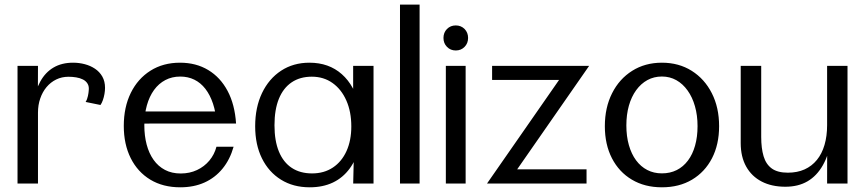

<svg xmlns="http://www.w3.org/2000/svg" viewBox="-20 -778 3667 814"><path d="M54.3 0V-498.8H141L140.3 -295.6L120.1 -337.8Q129.4 -393.8 150.9 -432.6Q172.4 -471.5 207.1 -491.8Q241.8 -512.2 289.8 -512.2Q315.2 -512.2 339.3 -505.9Q363.4 -499.6 382.8 -486.6Q402.3 -473.6 413.8 -453.4Q425.3 -433.2 425.3 -405.4Q425.3 -393.6 422.9 -379.7Q420.5 -365.8 416.1 -353.4Q411.8 -341.1 406 -332.9L343 -345.8Q349.8 -356.5 352.7 -370.9Q355.7 -385.3 356 -392.6Q358.5 -411.1 351.5 -422.8Q344.6 -434.5 331.7 -441Q318.7 -447.5 302.8 -450Q286.8 -452.6 270.8 -452.6Q242 -452.6 218.3 -441Q194.6 -429.4 177.3 -408.8Q160.1 -388.2 150.6 -360.5Q141 -332.9 141 -300.4V0Z M744.2 16.1Q670.9 16.1 617.2 -16.4Q563.4 -49 534.1 -107.7Q504.8 -166.4 504.8 -244.1Q504.8 -323.7 534.5 -384.1Q564.3 -444.5 617.9 -478.3Q671.6 -512.2 743.2 -512.2Q811.4 -512.2 862.8 -481.1Q914.3 -450.1 944.9 -392.5Q975.5 -335 980.8 -254.4H898.8Q895.3 -301.9 882.9 -338.9Q870.5 -375.9 850.6 -401.5Q830.8 -427 804 -440.2Q777.1 -453.4 744.2 -453.4Q709.1 -453.4 681 -438.6Q652.9 -423.8 633.1 -396.6Q613.3 -369.3 602.6 -331.2Q591.9 -293 591.9 -246.5Q591.9 -202.5 601.8 -165Q611.7 -127.6 631.2 -100.2Q650.6 -72.8 679.5 -57.6Q708.4 -42.5 746.2 -42.5Q784.1 -42.5 815.2 -57.1Q846.3 -71.7 867.7 -97.3Q889.1 -123 897.7 -156H970.4Q954.9 -101.5 923.5 -63.1Q892.1 -24.6 846.9 -4.2Q801.7 16.1 744.2 16.1ZM571.6 -254.1 560.2 -305.4H958.4L959.6 -254.4Z M1293.1 16.1Q1223.1 16.1 1171.2 -16.3Q1119.2 -48.6 1090.5 -106.7Q1061.8 -164.8 1061.8 -242.7Q1061.8 -322.6 1090.8 -383.4Q1119.9 -444.2 1171.7 -478.2Q1223.6 -512.2 1291.9 -512.2Q1374.2 -512.2 1429.1 -463.6Q1484.1 -415.1 1504.8 -324.4L1477.2 -304.5V-498.8H1563.6V0H1477.4L1481.7 -184.9L1505.2 -161.2Q1491.6 -103.1 1462.6 -63.6Q1433.6 -24.1 1391.1 -4Q1348.5 16.1 1293.1 16.1ZM1303 -42.8Q1353.9 -42.8 1391.4 -67.8Q1428.8 -92.7 1449.1 -137.6Q1469.4 -182.5 1469.4 -242Q1469.4 -304.3 1448.4 -351.8Q1427.4 -399.4 1389.8 -426.1Q1352.1 -452.9 1301.8 -452.9Q1252.1 -452.9 1216.6 -429Q1181.1 -405.1 1162.4 -359.3Q1143.7 -313.4 1143.7 -247Q1143.7 -180.8 1162.5 -135.3Q1181.3 -89.8 1216.9 -66.3Q1252.4 -42.8 1303 -42.8Z M1675.8 0V-758.4H1758.9V0Z M1870.2 0V-498.8H1954.1V0ZM1912.3 -564Q1889.9 -564 1875 -579.3Q1860.1 -594.5 1860.1 -617.2Q1860.1 -639.9 1875 -655.1Q1889.9 -670.2 1912.3 -670.2Q1934.7 -670.2 1949.6 -655.1Q1964.5 -639.9 1964.5 -617.2Q1964.5 -594.5 1949.6 -579.3Q1934.7 -564 1912.3 -564Z M2044.8 0 2380.1 -482.1 2378.1 -439.1H2066.3V-498.8H2477.7L2142 -16.1L2135.6 -60H2466.7V0Z M2786.2 16.1Q2713.4 16.1 2659 -16.3Q2604.5 -48.6 2574.4 -107Q2544.3 -165.3 2544.3 -243.1Q2544.3 -322 2575 -382.7Q2605.6 -443.5 2660.3 -477.8Q2714.9 -512.2 2786.2 -512.2Q2857.9 -512.2 2912.5 -477.8Q2967.1 -443.5 2997.9 -382.7Q3028.7 -322 3028.7 -243.1Q3028.7 -165.5 2998.6 -107.1Q2968.4 -48.8 2913.9 -16.3Q2859.4 16.1 2786.2 16.1ZM2786.2 -43Q2820.9 -43 2848.9 -56.9Q2876.8 -70.9 2896.6 -97.3Q2916.4 -123.6 2926.8 -160.6Q2937.3 -197.6 2937.3 -243.1Q2937.3 -289.2 2926.3 -327.6Q2915.4 -366 2895.2 -394.2Q2875.1 -422.5 2847.4 -438.1Q2819.6 -453.6 2786.2 -453.6Q2752.6 -453.6 2724.9 -438.6Q2697.3 -423.5 2677.1 -395.7Q2657 -368 2646.2 -330Q2635.5 -292 2635.5 -246.2Q2635.5 -200.2 2646.2 -162.7Q2656.9 -125.1 2676.7 -98.3Q2696.5 -71.6 2724.2 -57.3Q2751.9 -43 2786.2 -43Z M3309.5 13.7Q3251.8 13.7 3209.2 -8.3Q3166.7 -30.3 3143.5 -71.8Q3120.3 -113.2 3120.3 -171.5V-498.8H3207.2V-197.7Q3207.2 -149.6 3217.3 -115.6Q3227.4 -81.6 3252 -63.7Q3276.6 -45.9 3320 -45.9Q3360.1 -45.9 3391.1 -59.8Q3422 -73.8 3443.3 -100Q3464.7 -126.2 3475.6 -163.6Q3486.6 -201 3486.6 -247.8V-498.8H3573.1V0H3486.6L3486.9 -212.2L3506.6 -189.9Q3494.3 -123 3468.7 -77.7Q3443 -32.3 3403.5 -9.3Q3364.1 13.7 3309.5 13.7Z"/></svg>

Font: Russolo 10pt ExtraLight
Style: Regular
Weight: 200
Designer: Micah Stupak-Hahn
Version: Version 1.000